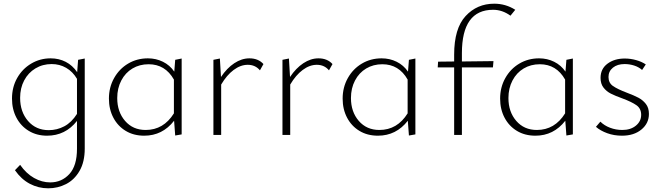

<svg xmlns="http://www.w3.org/2000/svg" viewBox="-20 -731 3580 1040"><path d="M439 -414V74Q439 146 411 194.5Q383 243 338 266Q293 289 241 289Q188 289 141.5 264.5Q95 240 61 191L89 162Q122 209 164.5 233Q207 257 252 257Q314 257 355.5 212Q397 167 397 75V-76Q334 4 235 4Q179 4 136 -22Q93 -48 69 -93.5Q45 -139 45 -197Q45 -259 73 -308.5Q101 -358 149 -386.5Q197 -415 254 -415Q299 -415 336 -396Q373 -377 398 -340L403 -407ZM397 -114V-304Q374 -343 338.5 -363.5Q303 -384 260 -384Q211 -384 172 -360.5Q133 -337 111 -295.5Q89 -254 89 -201Q89 -125 132 -75.5Q175 -26 244 -26Q289 -26 328.5 -47Q368 -68 397 -114Z M964 -414V-3L929 3L923 -77Q860 4 761 4Q704 4 661 -22Q618 -48 594 -93.5Q570 -139 570 -197Q570 -258 598 -308Q626 -358 674 -386.5Q722 -415 781 -415Q825 -415 862.5 -396.5Q900 -378 924 -343L929 -407ZM922 -117V-300Q875 -383 785 -383Q736 -383 697.5 -360Q659 -337 637 -295Q615 -253 615 -200Q615 -125 657.5 -76Q700 -27 769 -27Q866 -27 922 -117Z M1407 -384 1388 -350Q1363 -380 1322 -380Q1283 -380 1245.5 -352Q1208 -324 1178 -273V0H1136V-407L1171 -414L1177 -314Q1209 -362 1249 -388.5Q1289 -415 1331 -415Q1379 -415 1407 -384Z M1781 -384 1762 -350Q1737 -380 1696 -380Q1657 -380 1619.5 -352Q1582 -324 1552 -273V0H1510V-407L1545 -414L1551 -314Q1583 -362 1623 -388.5Q1663 -415 1705 -415Q1753 -415 1781 -384Z M2230 -414V-3L2195 3L2189 -77Q2126 4 2027 4Q1970 4 1927 -22Q1884 -48 1860 -93.5Q1836 -139 1836 -197Q1836 -258 1864 -308Q1892 -358 1940 -386.5Q1988 -415 2047 -415Q2091 -415 2128.5 -396.5Q2166 -378 2190 -343L2195 -407ZM2188 -117V-300Q2141 -383 2051 -383Q2002 -383 1963.5 -360Q1925 -337 1903 -295Q1881 -253 1881 -200Q1881 -125 1923.5 -76Q1966 -27 2035 -27Q2132 -27 2188 -117Z M2482 -443V-398L2653 -400L2650 -366H2482V0H2440V-366H2351L2353 -397L2440 -398V-435Q2440 -577 2502 -644Q2564 -711 2657 -711Q2719 -711 2771 -678L2745 -646Q2701 -678 2651 -678Q2482 -678 2482 -443Z M3083 -414V-3L3048 3L3042 -77Q2979 4 2880 4Q2823 4 2780 -22Q2737 -48 2713 -93.5Q2689 -139 2689 -197Q2689 -258 2717 -308Q2745 -358 2793 -386.5Q2841 -415 2900 -415Q2944 -415 2981.5 -396.5Q3019 -378 3043 -343L3048 -407ZM3041 -117V-300Q2994 -383 2904 -383Q2855 -383 2816.5 -360Q2778 -337 2756 -295Q2734 -253 2734 -200Q2734 -125 2776.5 -76Q2819 -27 2888 -27Q2985 -27 3041 -117Z M3208 -44 3232 -72Q3253 -51 3284.5 -39Q3316 -27 3351 -27Q3396 -27 3424.5 -50.5Q3453 -74 3453 -109Q3453 -143 3427.5 -161Q3402 -179 3351 -198Q3312 -212 3288.5 -224Q3265 -236 3249 -256.5Q3233 -277 3233 -309Q3233 -358 3270.5 -386Q3308 -414 3364 -414Q3395 -414 3425.5 -405.5Q3456 -397 3478 -382L3458 -352Q3440 -368 3415 -376Q3390 -384 3363 -384Q3324 -384 3300 -364.5Q3276 -345 3276 -314Q3276 -282 3300.5 -265Q3325 -248 3375 -229Q3415 -214 3438.5 -201.5Q3462 -189 3478.5 -168Q3495 -147 3495 -114Q3495 -63 3454.5 -29.5Q3414 4 3349 4Q3306 4 3269 -9.5Q3232 -23 3208 -44Z"/></svg>

Font: Ysabeau Infant Light
Style: Regular
Weight: 300
Designer: Christian Thalmann (Catharsis Fonts)
Version: Version 0.003